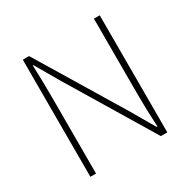

<svg xmlns="http://www.w3.org/2000/svg" viewBox="-162 -879 1020 1031"><g transform="rotate(-30 348.0 -363.0)"><path d="M110 -726H149L469 -197L552 -54H557Q551 -159 551 -259V-726H587V0H547L228 -529L145 -672H141Q143 -621 144 -573Q145 -525 145 -473V0H110Z"/></g></svg>

Font: SpoqaHanSansJP-Thin
Style: Regular
Weight: 250
Designer: [Source Han Sans]
Ryoko NISHIZUKA  (kana & ideographs); Paul D. Hunt (Latin, Greek & Cyrillic); Wenlong ZHANG  (bopomofo
Foundry: Spoqa (http://bi.spoqa.com)
Version: Version 1.002.20150607